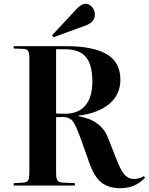

<svg xmlns="http://www.w3.org/2000/svg" viewBox="-20 -972 780 1006"><path d="M259.8 -776.9 252.9 -787.1 382.8 -926.8Q408.2 -952.1 426.8 -952.1Q448.7 -952.1 462.9 -934.8Q477.1 -917.5 477.1 -896Q477.1 -856.9 430.2 -838.9ZM610.8 14.2Q549.3 14.2 511 -15.9Q472.7 -45.9 445.8 -125L402.8 -246.1Q391.1 -276.4 384.8 -292Q378.4 -307.6 369.9 -323.2Q361.3 -338.9 353.5 -345Q345.7 -351.1 335.2 -355Q324.7 -358.9 310.1 -358.9Q282.7 -358.9 273.9 -357.9V-64.9Q273.9 -37.6 281 -26.6Q288.1 -15.6 311 -15.1L372.1 -12.2V0H51.8V-12.2L103 -15.1Q121.6 -16.6 127.7 -27.3Q133.8 -38.1 133.8 -67.9V-669.9Q133.8 -695.8 127.2 -705.6Q120.6 -715.3 100.1 -715.8L51.8 -717.8V-730H329.1Q466.8 -730 538.8 -688.2Q610.8 -646.5 610.8 -554.2Q610.8 -476.1 552 -427.2Q493.2 -378.4 392.1 -366.2V-362.8Q509.8 -343.3 545.9 -250L587.9 -143.1Q597.2 -120.6 602.8 -107.4Q608.4 -94.2 617.4 -78.4Q626.5 -62.5 634.8 -54.2Q643.1 -45.9 654.8 -40Q666.5 -34.2 680.2 -34.2Q710.4 -34.2 733.9 -48.8L740.2 -42Q689.9 14.2 610.8 14.2ZM319.8 -376Q391.6 -376 427.7 -419.7Q463.9 -463.4 463.9 -544.9Q463.9 -632.3 430.2 -673.1Q396.5 -713.9 320.8 -713.9H273.9V-377Q293.9 -376 319.8 -376Z"/></svg>

Font: Display Semibold
Style: Regular
Weight: 600
Designer: Latin by Veronika Burian and Jose Scaglione. Greek by Irene Vlachou. Cyrillic by Vera Evstafieva.
Foundry: TypeTogether
Version: Version 3.002